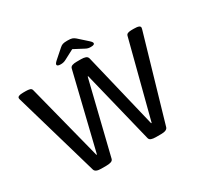

<svg xmlns="http://www.w3.org/2000/svg" viewBox="-176 -1071 1332 1288"><g transform="rotate(-30 490.0 -427.0)"><path d="M257 2Q213 2 206 -21L18 -669Q15 -678 15 -684Q15 -702 59 -702H80Q97 -702 110 -698.5Q123 -695 126 -682L276 -95H280L422 -678Q425 -692 438.5 -697Q452 -702 473 -702H507Q528 -702 542 -697Q556 -692 560 -677L700 -95H704L856 -682Q859 -694 871 -698Q883 -702 898 -702H917Q943 -702 954 -697Q965 -692 965 -684Q965 -680 964 -676.5Q963 -673 962 -668L774 -21Q767 2 722 2H681Q659 2 645.5 -3Q632 -8 629 -21L492 -579H488L351 -21Q348 -8 334 -3Q320 2 298 2ZM374 -740Q358 -740 351.5 -743.5Q345 -747 345 -753Q345 -757 348.5 -762.5Q352 -768 363 -778L431 -838Q442 -848 453.5 -852Q465 -856 490 -856Q515 -856 526.5 -852Q538 -848 550 -838L617 -778Q628 -768 631.5 -762.5Q635 -757 635 -753Q635 -747 628.5 -743.5Q622 -740 606 -740Q595 -740 586 -742Q577 -744 566 -750L490 -790L414 -750Q396 -740 374 -740Z"/></g></svg>

Font: Asap Semi Expanded Medium
Style: Regular
Weight: 500
Width: 6
Designer: Pablo Cosgaya
Foundry: Omnibus-Type
Version: Version 3.001; ttfautohint (v1.8.4.7-5d5b)